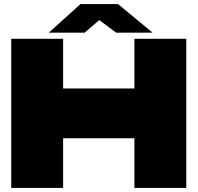

<svg xmlns="http://www.w3.org/2000/svg" viewBox="-20 -920 967 940"><path d="M638 0V-730H892V0ZM35 0V-730H289V0ZM289 -243V-487H638V-243ZM549 -760 405 -867 558 -900 726 -761V-760ZM220 -760V-761L374 -900H558L394 -760Z"/></svg>

Font: Foldit Thin Black
Style: Regular
Weight: 900
Version: Version 1.003